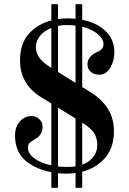

<svg xmlns="http://www.w3.org/2000/svg" viewBox="-20 -816 620 920"><path d="M52 -166Q52 -208 75 -234Q98 -260 131 -260Q153 -260 168.5 -245Q184 -230 184 -210Q184 -192 178 -179.5Q172 -167 164.5 -161Q157 -155 141 -145Q124 -135 119 -128Q114 -121 114 -108Q114 -80 145 -57Q176 -34 226 -24V-320L173 -353Q76 -414 76 -527Q76 -607 118 -654Q160 -701 226 -718V-796H258V-725Q282 -728 304 -728Q318 -728 342 -726V-796H374V-721Q442 -708 485 -668Q528 -628 528 -566Q528 -524 508 -491Q488 -458 456 -458Q430 -458 414.5 -472Q399 -486 399 -508Q399 -526 410.5 -541Q422 -556 438 -563Q452 -570 459 -574Q466 -578 471 -585.5Q476 -593 476 -603Q476 -629 448.5 -652.5Q421 -676 374 -688V-399L413 -375Q526 -305 526 -189Q526 -109 484 -60Q442 -11 374 7V84H342V13Q321 16 301 16Q273 16 258 14V84H226V9Q190 2 160.5 -10.5Q131 -23 105.5 -43.5Q80 -64 66 -95Q52 -126 52 -166ZM258 -471 342 -419V-693Q322 -696 300 -696Q276 -696 258 -692ZM258 -18Q286 -16 301 -16Q324 -16 342 -19V-248L258 -300ZM152 -589Q152 -534 226 -491V-682Q192 -669 172 -644.5Q152 -620 152 -589ZM374 -27Q400 -36 417 -53Q434 -70 440 -87Q446 -104 446 -121Q446 -143 439 -161.5Q432 -180 419 -193Q406 -206 396.5 -213Q387 -220 374 -228Z"/></svg>

Font: Old Standard TT
Style: Bold
Weight: 700
Designer: Alexey Kryukov <alexios@thessalonica.org.ru>
Version: Version 2.2